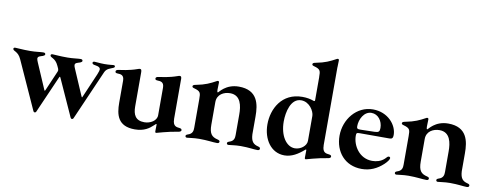

<svg xmlns="http://www.w3.org/2000/svg" viewBox="-68 -1100 3690 1445"><g transform="rotate(10 1777.0 -377.5)"><path d="M237.9 19.2C242.5 19.2 246.8 17 249.6 11L266.3 -27.3L367.2 -257.5L373.9 -272.4C377.5 -279.8 380 -280.2 383.5 -272.4L392.8 -252.1L500 -15.3L511 9.6C513.8 16 517.8 19.2 522.4 19.2C527.7 19.2 531.6 17 534.1 11L542.3 -7.1L549.4 -23.4L551.1 -27.3L700.6 -369.3C713.8 -399.5 741.5 -403.8 763.8 -414.1C770.2 -416.9 773.4 -420.8 773.1 -425.4C773.4 -432.2 767.8 -434.7 760.3 -434.7C751.8 -434.7 732.6 -430.4 692.1 -430.4C657.7 -430.4 634.9 -434.3 616.5 -434.7C609 -434.7 602.3 -431.8 602.3 -424.7C602.3 -417.3 608.3 -414.1 613.6 -411.9C625.4 -408 664.8 -408.4 664.8 -384.2C664.8 -377.5 662.6 -369.3 653.4 -345.9L571.7 -156.2C569.2 -153.1 567.8 -154.5 565 -160.5L561.1 -169.4L480.5 -356.5C475.5 -368.3 471.9 -376.4 471.9 -383.9C471.9 -402 491.8 -403.8 510.7 -410.5C518.8 -414.1 524.9 -418 525.6 -424C525.6 -434.3 518.5 -436.8 508.5 -436.8C486.2 -436.8 451 -430.4 411.2 -430.4C343.8 -430 318.5 -435 294.7 -435C285.9 -435 281.6 -430.8 281.6 -425.4C281.6 -404.8 320 -414.4 345.9 -355.8L353.3 -339.5L355.5 -334.5C358.3 -326.7 358.7 -321.4 355.5 -313.6L289.1 -159.8C286.2 -153.8 284.1 -153.1 281.6 -158L196 -356.5C191.1 -368.3 187.9 -376.4 187.5 -383.9C187.9 -402 207.4 -403.8 226.2 -410.5C234.4 -414.1 240.4 -418 241.1 -424C241.1 -434.3 234 -436.8 224.1 -436.8C201.7 -436.8 166.5 -430.4 126.8 -430.4C59.7 -430 34.1 -435 10.3 -435C1.8 -435 -2.5 -430.8 -2.8 -425.4C-2.5 -404.8 35.5 -414.4 61.4 -355.8L227.3 10.7C229.8 16.3 233.3 19.2 237.9 19.2Z M1001.8 14.2C1073.9 14.2 1112.2 -15.3 1140.3 -41.9L1149.9 -50.8C1155.5 -55.8 1157.7 -55.4 1158 -47.9C1158 -32 1157.7 -15.6 1157.3 -2.8C1157 8.9 1158.7 12.1 1165.8 12.1C1170.5 12.1 1244 -12.4 1333.1 -26.3C1344.1 -28.1 1350.1 -35.2 1350.1 -39.4C1350.1 -50.1 1343 -52.9 1333.1 -54.3C1312.5 -57.5 1280.5 -55.8 1280.5 -114H1280.2V-413.7L1280.5 -414.1C1280.5 -433.2 1278.4 -441.1 1267 -441.1C1262.1 -441.1 1257.8 -439.3 1250.4 -436.8C1188.6 -414.8 1129.3 -408.4 1106.9 -404.8C1095.9 -403.1 1089.1 -398.4 1089.1 -389.9C1089.1 -380.7 1096.2 -378.2 1106.9 -377.8C1131 -377.1 1157 -375 1157.3 -332V-121.4C1157.3 -78.1 1108.7 -51.1 1063.6 -51.1C996.1 -51.1 975.5 -93 975.5 -157V-414.1C975.5 -433.2 973.4 -441.1 962 -441.1C957 -441.1 952.8 -439.3 945.3 -436.8C883.5 -414.8 824.2 -408.4 801.8 -404.8C790.8 -403.1 784.1 -398.4 784.1 -389.9C784.1 -380.7 791.2 -378.2 801.8 -377.8C826 -377.1 851.9 -375 852.3 -332V-163.4C852.3 -72.1 871.4 14.2 1001.8 14.2Z M1399.9 7.8C1412.6 7.8 1448.9 0 1492.9 0C1556.5 0 1597.7 7.8 1629.6 7.8C1636.7 7.8 1646.7 6 1646.7 -5C1646.7 -12.4 1642 -16 1629.6 -19.2C1583.1 -30.2 1563.9 -52.6 1563.9 -120.7V-293.3C1563.9 -353.7 1616.1 -378.6 1662.6 -378.6C1745 -378.6 1757.8 -297.6 1757.5 -231.5V-76C1757.5 -53.6 1754.3 -29.1 1719.1 -18.5C1707.4 -14.6 1703.5 -10.3 1703.5 -4.3C1703.5 2.8 1708.8 7.1 1716.3 7.1C1729 7.1 1765.3 -0.7 1809.3 -0.7C1872.9 -0.7 1909.8 7.1 1937.9 7.1C1945 7.1 1955.6 5.3 1955.6 -5.7C1955.6 -13.5 1951 -17.4 1938.6 -20.6C1902.7 -29.8 1883.5 -47.2 1880.7 -103V-238.6C1881 -332.4 1863.3 -438.9 1719.1 -438.9C1617.2 -438.9 1576 -368.6 1570.3 -368.6C1565.7 -368.6 1564.3 -372.2 1563.9 -384.9C1563.9 -387.1 1563.9 -388.8 1563.9 -391.3V-406.2V-391.3C1563.9 -409.8 1565.3 -431.8 1565.3 -442.5C1565.3 -450.3 1562.1 -453.8 1556.5 -453.8C1552.6 -453.8 1550.1 -452.8 1545.5 -449.9C1503.6 -426.8 1465.2 -408.7 1399.9 -396.3C1383.5 -393.1 1373.9 -390.3 1373.9 -381C1373.9 -373.6 1379.3 -370.7 1389.9 -367.9C1439.3 -354.4 1441.1 -341.6 1441.1 -294.7V-75.3C1441.1 -52.9 1437.9 -28.4 1402.7 -17.8C1391 -13.8 1387.1 -9.6 1387.1 -3.6C1387.1 3.6 1392.4 7.8 1399.9 7.8Z M2203.1 -446C2045.8 -446 1979 -314.6 1979 -197.1C1979 -83.1 2041.9 11.4 2144.5 11.4C2200.3 11.4 2247.2 -17.8 2293 -57.9C2299 -62.1 2300.8 -61.1 2301.1 -53.6C2301.1 -35.9 2300.8 -16.7 2300.4 -2.5C2300.1 9.2 2301.8 12.4 2308.9 12.4C2313.6 12.4 2387.1 -12.1 2476.2 -25.9C2487.2 -27.7 2493.3 -34.8 2493.3 -39.1C2493.3 -49.7 2486.2 -52.6 2476.2 -54C2455.6 -57.2 2423.7 -55.4 2423.7 -113.6H2423.3V-711.3L2423.7 -711.6C2423.7 -730.1 2425.1 -752.1 2425.1 -762.8C2425.1 -770.6 2421.9 -774.1 2416.2 -774.1C2412.3 -774.1 2409.8 -773.1 2405.2 -770.2C2363.3 -747.2 2324.9 -729 2259.6 -716.6C2243.3 -713.4 2233.7 -710.6 2233.7 -701.3C2233.7 -693.9 2239 -691.1 2249.6 -688.2C2299 -674.7 2300.8 -661.9 2300.8 -615.1L2301.1 -615.4V-438.9C2300.8 -430.8 2298.3 -429 2290.1 -431.1L2288.4 -431.8C2265.3 -440.7 2235.1 -446 2203.1 -446ZM2096.2 -239.3C2096.2 -311.4 2119 -419 2198.9 -419C2262.8 -419 2301.1 -352.6 2301.1 -317.8V-127.1C2301.1 -88.1 2256.7 -54.7 2213.1 -54.7C2147.4 -54.7 2096.2 -131 2096.2 -239.3Z M2735.1 11C2798.3 11 2851.2 -13.1 2898.4 -56.8C2918 -75.3 2932.9 -95.2 2932.9 -105.8C2932.9 -111.5 2928.6 -116.1 2921.2 -116.1C2911.6 -116.1 2907.3 -106.9 2895.2 -95.9C2868.3 -71 2834.5 -62.5 2802.6 -62.5C2702.8 -62.5 2648.8 -154.8 2648.8 -227.6C2648.8 -247.9 2651.6 -251.4 2675.4 -251.4H2903.1C2922.6 -251.4 2929 -261 2929 -282.3C2929 -359.7 2856.9 -445.3 2742.9 -445.3C2618.3 -445.3 2528.4 -332.7 2528.4 -206.7C2528.4 -85.6 2605.5 11 2735.1 11ZM2647 -300.1C2647 -351.9 2679 -417.6 2736.2 -417.6C2787.6 -417.6 2821.7 -370 2821.7 -317.1C2821.7 -289.1 2814.3 -282.3 2783 -281.2C2750 -280.2 2692.5 -278.8 2677.6 -278.8C2652.7 -278.4 2647 -282 2647 -300.1Z M3000 7.8C3012.8 7.8 3049 0 3093 0C3156.6 0 3197.8 7.8 3229.8 7.8C3236.9 7.8 3246.8 6 3246.8 -5C3246.8 -12.4 3242.2 -16 3229.8 -19.2C3183.2 -30.2 3164.1 -52.6 3164.1 -120.7V-293.3C3164.1 -353.7 3216.3 -378.6 3262.8 -378.6C3345.2 -378.6 3358 -297.6 3357.6 -231.5V-76C3357.6 -53.6 3354.4 -29.1 3319.2 -18.5C3307.5 -14.6 3303.6 -10.3 3303.6 -4.3C3303.6 2.8 3308.9 7.1 3316.4 7.1C3329.2 7.1 3365.4 -0.7 3409.4 -0.7C3473 -0.7 3509.9 7.1 3538 7.1C3545.1 7.1 3555.8 5.3 3555.8 -5.7C3555.8 -13.5 3551.1 -17.4 3538.7 -20.6C3502.8 -29.8 3483.7 -47.2 3480.8 -103V-238.6C3481.2 -332.4 3463.4 -438.9 3319.2 -438.9C3217.3 -438.9 3176.1 -368.6 3170.5 -368.6C3165.8 -368.6 3164.4 -372.2 3164.1 -384.9C3164.1 -387.1 3164.1 -388.8 3164.1 -391.3V-406.2V-391.3C3164.1 -409.8 3165.5 -431.8 3165.5 -442.5C3165.5 -450.3 3162.3 -453.8 3156.6 -453.8C3152.7 -453.8 3150.2 -452.8 3145.6 -449.9C3103.7 -426.8 3065.3 -408.7 3000 -396.3C2983.7 -393.1 2974.1 -390.3 2974.1 -381C2974.1 -373.6 2979.4 -370.7 2990.1 -367.9C3039.4 -354.4 3041.2 -341.6 3041.2 -294.7V-75.3C3041.2 -52.9 3038 -28.4 3002.8 -17.8C2991.1 -13.8 2987.2 -9.6 2987.2 -3.6C2987.2 3.6 2992.5 7.8 3000 7.8Z"/></g></svg>

Font: Margiela Serif Semibold
Style: Regular
Weight: 600
Designer: Andreas Faust, Stefan Endress
Version: Version 1.002;FEAKit 1.0